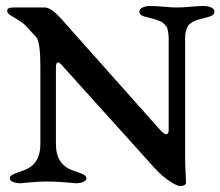

<svg xmlns="http://www.w3.org/2000/svg" viewBox="-20 -611 737 642"><path d="M167 -129Q167 -66 214 -45Q220 -42 236.5 -36.5Q253 -31 261 -26.5Q269 -22 269 -15Q269 -1 237 2Q235 2 220 0.5Q205 -1 182 -2.5Q159 -4 138 -4Q117 -4 96 -2.5Q75 -1 61.5 0.5Q48 2 46 2Q13 -1 13 -15Q13 -22 21 -26.5Q29 -31 45.5 -36.5Q62 -42 68 -45Q115 -66 115 -129V-390Q115 -470 101 -487L64 -527Q55 -536 39.5 -545Q24 -554 14 -560.5Q4 -567 4 -575Q4 -586 25 -586H130Q150 -586 183 -550L516 -176Q523 -168 529 -164.5Q535 -161 539.5 -163.5Q544 -166 544 -176V-482Q544 -493 542.5 -501.5Q541 -510 539.5 -516Q538 -522 532.5 -527Q527 -532 525 -534.5Q523 -537 513 -541Q503 -545 499.5 -546Q496 -547 481.5 -551Q467 -555 462 -556Q446 -561 446 -573Q446 -581 457 -586Q468 -591 481 -591Q501 -591 527.5 -588.5Q554 -586 572 -586Q590 -586 617.5 -588.5Q645 -591 662 -591Q675 -591 686 -586Q697 -581 697 -573Q697 -561 682 -556Q676 -554 664.5 -551Q653 -548 648.5 -547Q644 -546 635.5 -543Q627 -540 624 -537.5Q621 -535 615.5 -531.5Q610 -528 608 -523.5Q606 -519 603.5 -513Q601 -507 600 -499.5Q599 -492 599 -482V-83Q599 -57 600.5 -34.5Q602 -12 602 -1Q602 11 582 11Q572 11 547.5 -5Q523 -21 497 -49L186 -394Q167 -415 167 -384Z"/></svg>

Font: EB Garamond 08
Style: Regular
Weight: 400
Version: Version 0.016 ; ttfautohint (v1.5)